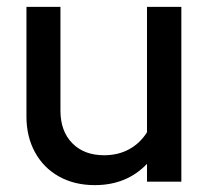

<svg xmlns="http://www.w3.org/2000/svg" viewBox="-20 -529 607 559"><path d="M256 10Q197 10 152 -15Q107 -40 82 -85.5Q57 -131 57 -190V-509H156V-207Q156 -147 190.5 -112Q225 -77 283 -77Q324 -77 356 -94.5Q388 -112 408 -144V-509H508V0H408V-52Q349 10 256 10Z"/></svg>

Font: Red Hat Display SemiBold
Style: Regular
Weight: 600
Designer: Pentagram, MCKL
Foundry: Pentagram, MCKL
Version: Version 1.023